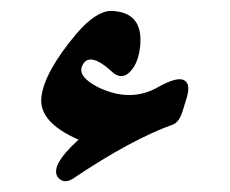

<svg xmlns="http://www.w3.org/2000/svg" viewBox="-20 -597 421 352"><path d="M184 -577Q243 -575 237 -513Q234 -482 219 -466Q204 -450 187 -464Q144 -504 131 -477Q121 -457 160 -437Q220 -408 271 -438Q302 -455 315 -451Q330 -446 323 -420L315 -394Q309 -374 298 -369Q261 -356 214.5 -331Q168 -306 113 -269Q98 -260 88 -270Q68 -290 124 -341Q50 -373 56 -420Q62 -466 120 -535Q156 -577 184 -577Z"/></svg>

Font: Amiri
Style: Bold
Weight: 700
Designer: Khaled Hosny
Version: Version 0.113